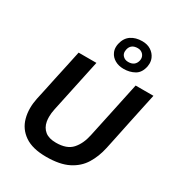

<svg xmlns="http://www.w3.org/2000/svg" viewBox="-229 -1147 1215 1308"><g transform="rotate(30 378.5 -493.0)"><path d="M331 12.5Q223 12.5 161.5 -29.8Q100 -72 81 -143Q71 -179.5 71 -220.5Q71 -258 79.5 -299Q85.5 -327 96 -374.5Q106 -421.5 117 -473.5Q132 -542 144 -598Q156 -654 168.5 -713H308.5Q296 -654 284 -598.5Q272 -542.5 257.5 -474L219.5 -295.5Q212.5 -263 212.5 -234Q212.5 -215 215.5 -197.5Q223.5 -154 254.2 -129Q285 -104 341 -104Q426 -104 466.2 -148.8Q506.5 -193.5 522 -267.5L566 -473Q580.5 -541.5 592.5 -598Q604.5 -654.5 617 -713H757Q744.5 -654.5 732.5 -598.5Q720.5 -542.5 706 -473.5Q696.5 -429 687.5 -384.5Q678 -340 670.5 -303.5Q662.5 -266.5 658 -245Q642 -171 606.2 -112.8Q570.5 -54.5 504.2 -21Q438 12.5 331 12.5ZM488.5 -770Q449 -770 419.8 -786.8Q390.5 -803.5 377.5 -832.5Q369 -850.5 369 -872.5Q369 -885 372 -899Q383.5 -949.5 419 -973.5Q454.5 -997.5 506.5 -997.5Q546.5 -997.5 574.8 -979.2Q603 -961 616 -931.5Q624.5 -912 624.5 -890Q624.5 -879 622.5 -867.5Q611.5 -812.5 573.8 -791.2Q536 -770 488.5 -770ZM492 -826.5Q546.5 -826.5 557.5 -877Q558.5 -883 558.5 -889Q558.5 -907 546.5 -922Q530 -941 503.5 -941Q448.5 -941 438.5 -891.5Q437 -883.5 437 -876.5Q437 -858 448.5 -845Q464.5 -826.5 492 -826.5Z"/></g></svg>

Font: Heraclito SemiBold
Style: Italic
Weight: 600
Italic angle: -12°
Designer: Kostas Bartsokas (font) & Cristiano Sobral (main changes)
Foundry: Kostas Bartsokas (font) & Cristiano Sobral (main changes)
Version: Version 1.00;July 8, 2020;FontCreator 13.0.0.2655 64-bit